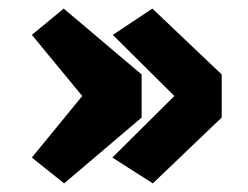

<svg xmlns="http://www.w3.org/2000/svg" viewBox="-20 -475 575 446"><path d="M54 -109 129 -49 309 -202V-302L128 -455L54 -394L171 -252ZM241 -109 335 -49 495 -202V-302L334 -455L242 -394L385 -252Z"/></svg>

Font: Falling Sky
Style: ExBd
Weight: 400
Designer: Paul D. Hunt
Foundry: Adobe Systems Incorporated
Version: Version 1.02